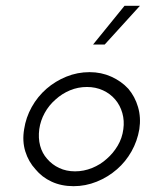

<svg xmlns="http://www.w3.org/2000/svg" viewBox="-20 -632 507 660"><path d="M63 -188Q56 -147 67 -111.5Q78 -76 102 -50Q124 -23 157.5 -7.5Q191 8 233 8Q274 8 312.5 -7.5Q351 -23 382 -50Q412 -76 432 -111.5Q452 -147 459 -188Q465 -228 454.5 -264Q444 -300 421 -327Q397 -353 362.5 -368.5Q328 -384 288 -384Q246 -384 208 -368.5Q170 -353 140 -327Q109 -300 89 -264Q69 -228 63 -188ZM115 -188Q119 -217 133.5 -243.5Q148 -270 171 -290Q193 -310 220.5 -321.5Q248 -333 279 -333Q309 -333 334 -321.5Q359 -310 376 -290Q393 -270 400.5 -243.5Q408 -217 404 -188Q400 -157 384.5 -131Q369 -105 347 -86Q325 -66 296.5 -54.5Q268 -43 238 -43Q208 -43 183.5 -54.5Q159 -66 142 -86Q125 -105 118 -131Q111 -157 115 -188ZM300 -479H340Q376 -518 400.5 -545.5Q425 -573 461 -612H408Q381 -579 354 -545.5Q327 -512 300 -479Z"/></svg>

Font: Josefin Slab Medium
Style: Italic
Weight: 500
Italic angle: -12°
Version: Version 2.000